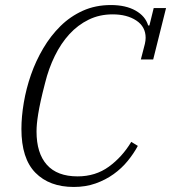

<svg xmlns="http://www.w3.org/2000/svg" viewBox="-20 -730 679 762"><path d="M273 12Q176 12 120.5 -44.5Q65 -101 65 -218Q65 -267 74.5 -323Q84 -379 103 -433.5Q122 -488 151.5 -538Q181 -588 220 -626.5Q259 -665 309 -687.5Q359 -710 420 -710Q479 -710 518 -688Q557 -666 568 -629H573L590 -698H639L588 -494H539L555 -556Q558 -569 558 -580Q558 -624 521 -648.5Q484 -673 427 -673Q375 -673 332 -652Q289 -631 255.5 -594.5Q222 -558 197.5 -508Q173 -458 159 -401Q148 -359 141.5 -329Q135 -299 131.5 -277Q128 -255 126.5 -239Q125 -223 125 -208Q125 -122 166 -76Q207 -30 288 -30Q359 -30 412 -68.5Q465 -107 501 -167L527 -151Q511 -121 487 -91.5Q463 -62 431 -39Q399 -16 359.5 -2Q320 12 273 12Z"/></svg>

Font: IBM Plex Serif Light
Style: Italic
Weight: 300
Italic angle: -14°
Designer: Mike Abbink, Paul van der Laan, Pieter van Rosmalen
Foundry: Bold Monday
Version: Version 3.001